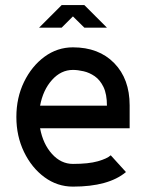

<svg xmlns="http://www.w3.org/2000/svg" viewBox="-20 -712 561 739"><path d="M134.3 -305.2H391.6Q391.6 -349.6 378.4 -377Q365.2 -404.3 344.7 -418.5Q324.2 -432.6 301.8 -437.7Q279.3 -442.9 260.7 -442.9Q214.8 -442.9 180.2 -404.3Q145.5 -365.7 134.3 -305.2ZM479 -218.3H134.3Q145.5 -157.7 180.2 -119.4Q214.8 -81.1 260.7 -81.1Q320.8 -81.1 356.7 -91.3Q392.6 -101.6 406.2 -114.3L464.8 -49.8Q397.9 6.3 260.7 6.3Q200.7 6.3 151.4 -29.8Q102.1 -65.9 72.5 -127Q43 -188 43 -261.7Q43 -335.9 72.5 -396.7Q102.1 -457.5 151.4 -493.7Q200.7 -529.8 260.7 -529.8Q360.4 -529.8 419.7 -469Q479 -408.2 479 -306.6ZM304.7 -692.4 391.6 -605.5H304.7L260.7 -648.9L217.3 -605.5H130.4L217.3 -692.4Z"/></svg>

Font: Qaz
Style: Regular
Weight: 400
Designer: GGBotNet
Foundry: f0n7
Version: 0.70